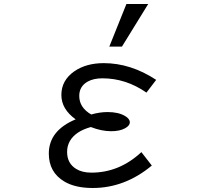

<svg xmlns="http://www.w3.org/2000/svg" viewBox="-20 -900 1040 964"><path d="M528.8 -666 614.7 -879.9H724.1L592.3 -666ZM689.9 -136.2 742.2 -68.8Q606.9 43.9 445.3 43.9Q357.4 43.9 302.7 11.2Q225.1 -35.2 225.1 -128.9Q225.1 -244.6 359.9 -300.8Q288.1 -352.1 288.1 -423.3Q288.1 -497.1 354 -542.5Q413.1 -583 501 -583Q636.2 -583 764.2 -499L715.3 -435.1Q612.3 -506.8 494.1 -506.8Q450.2 -506.8 420.9 -490.7Q377.9 -466.8 377.9 -418.5Q377.9 -359.9 438 -325.2Q481 -337.4 520 -337.4Q574.2 -337.4 607.4 -317.9Q631.8 -303.7 631.8 -286.1Q631.8 -269 607.9 -255.9Q581.1 -241.2 538.1 -241.2Q489.7 -241.2 436 -262.2Q396.5 -251 371.1 -233.9Q316.9 -196.8 316.9 -137.2Q316.9 -79.1 363.3 -51.3Q393.1 -33.2 439 -33.2Q579.1 -33.2 689.9 -136.2Z"/></svg>

Font: BIZ UDGothic
Style: Regular
Weight: 400
Monospace: yes
Designer: TypeBank Co., Ltd.
Foundry: Morisawa Inc.
Version: Version 1.05